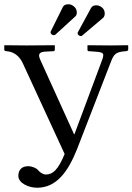

<svg xmlns="http://www.w3.org/2000/svg" viewBox="-20 -858 621 900"><path d="M195 -40C181 -40 166 -51 159 -60C149 -72 127 -79 113 -79C81 -79 66 -61 66 -33C66 -1 112 22 154 22C244 22 299 -52 342 -161L499 -566C514 -606 524 -615 570 -618C574 -618 581 -620 581 -626V-645L579 -646C579 -646 531 -645 499 -645C457 -645 391 -646 391 -646L390 -645V-625C390 -621 392 -618 396 -618L425 -616C465 -613 471 -610 458 -575L329 -229H327L170 -575C158 -601 160 -614 192 -616L230 -618C235 -618 237 -621 237 -626V-645L235 -646C235 -646 155 -645 105 -645C64 -645 1 -646 1 -646L0 -645V-625C0 -621 4 -618 10 -618C58 -615 79 -579 88 -559L283 -136C252 -61 227 -40 195 -40ZM458 -823C447 -832 438 -833 430 -833C419 -833 412 -829 407 -821L345 -707C344 -706 344 -704 344 -702C344 -694 353 -689 358 -689C361 -689 363 -689 365 -691L464 -775C468 -779 471 -786 471 -795C471 -805 467 -816 458 -823ZM325 -829C320 -833 311 -838 302 -838C287 -838 280 -834 275 -826L218 -711C217 -710 217 -708 217 -707C217 -703 219 -699 223 -696C225 -695 228 -693 231 -693C233 -693 236 -694 239 -695L333 -781C338 -785 340 -792 340 -800C340 -811 335 -822 325 -829Z"/></svg>

Font: Linux Libertine O C
Style: Regular
Weight: 400
Designer: Philipp H. Poll
Foundry: Philipp H. Poll
Version: Version 4.0.3